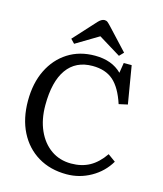

<svg xmlns="http://www.w3.org/2000/svg" viewBox="-135 -1033 970 1146"><g transform="rotate(15 349.5 -460.0)"><path d="M385 14Q284 14 208.5 -31.5Q133 -77 91.5 -159Q50 -241 50 -351Q50 -460 90 -541.5Q130 -623 201.5 -668.5Q273 -714 368 -714Q473 -714 534 -653L544 -716H593L632 -483L578 -471Q547 -566 498.5 -608.5Q450 -651 370 -651Q266 -651 211.5 -574.5Q157 -498 157 -352Q157 -264 187 -197Q217 -130 270.5 -92.5Q324 -55 395 -55Q460 -55 509 -82Q558 -109 598 -167L645 -133Q605 -65 535 -25.5Q465 14 385 14ZM228 -750 204 -775 329 -912Q338 -922 348 -928Q358 -934 368 -934Q379 -934 387 -927.5Q395 -921 409 -906L530 -776L505 -750L368 -834Z"/></g></svg>

Font: Text Regular
Style: Regular
Weight: 400
Designer: Latin by Veronika Burian and Jose Scaglione. Greek by Irene Vlachou. Cyrillic by Vera Evstafieva.
Foundry: TypeTogether
Version: Version 3.002